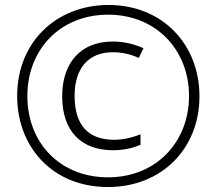

<svg xmlns="http://www.w3.org/2000/svg" viewBox="-20 -743 870 772"><path d="M414 9C630 9 782 -145 782 -356C782 -563 635 -723 416 -723C209 -723 49 -576 49 -357C49 -153 190 9 414 9ZM414 -30C223 -30 90 -167 90 -357C90 -544 222 -684 415 -684C607 -684 740 -543 740 -357C740 -174 610 -30 414 -30ZM434 -139C473 -139 511 -146 545 -161V-203C507 -188 472 -181 439 -181C336 -181 280 -238 280 -358C280 -468 335 -533 434 -533C470 -533 506 -525 538 -510L557 -549C520 -566 478 -576 433 -576C305 -576 230 -491 230 -356C230 -215 307 -139 434 -139Z"/></svg>

Font: Noto Sans Gujarati ExtraCondensed Light
Style: Regular
Weight: 300
Width: 2
Designer: Jelle Bosma - Monotype Design Team, Universal Thirst
Foundry: Monotype Imaging Inc.
Version: Version 2.106